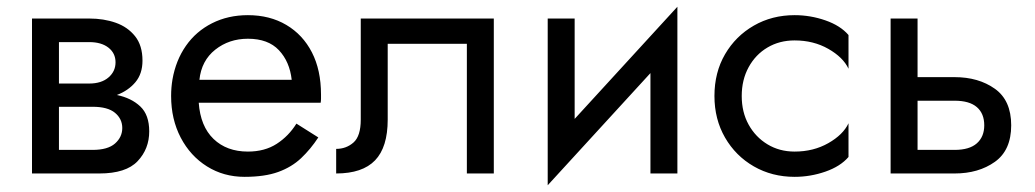

<svg xmlns="http://www.w3.org/2000/svg" viewBox="-20 -515 3072 570"><path d="M75 -460H245Q288 -460 323.5 -447.5Q359 -435 381 -407.5Q403 -380 403 -335Q403 -296 382 -271Q361 -246 327 -233Q370 -224 396.5 -199Q423 -174 423 -125Q423 -73 388.5 -36.5Q354 0 275 0H75ZM245 -390H155V-267H245Q281 -267 302 -285Q323 -303 323 -330Q323 -357 302 -373.5Q281 -390 245 -390ZM255 -198H155V-70H255Q300 -70 321.5 -89Q343 -108 343 -135Q343 -162 321.5 -180Q300 -198 255 -198Z M925 -107Q902 -72 874 -45.5Q846 -19 806 -4.5Q766 10 706 10Q644 10 594.5 -21Q545 -52 516.5 -106.5Q488 -161 488 -230Q488 -243 489 -255Q490 -267 492 -279Q502 -336 532 -379Q562 -422 609.5 -446Q657 -470 716 -470Q781 -470 830 -441Q879 -412 906 -359.5Q933 -307 933 -234Q933 -228 933 -222Q933 -216 932 -210H570Q575 -140 614 -102.5Q653 -65 716 -65Q766 -65 801.5 -88Q837 -111 860 -148ZM716 -400Q660 -400 619 -367.5Q578 -335 572 -278H846Q840 -332 808 -366Q776 -400 716 -400Z M1446 -460V0H1366V-385H1131V-160Q1131 -78 1093.5 -39Q1056 0 978 0V-73Q1008 -73 1029.5 -92Q1051 -111 1051 -160V-460Z M1686 -460V-162L1991 -495V0H1911V-298L1606 35V-460Z M2182 -230Q2182 -182 2202.5 -145Q2223 -108 2258.5 -86.5Q2294 -65 2339 -65Q2395 -65 2439 -90Q2483 -115 2499 -149V-49Q2475 -21 2430.5 -5.5Q2386 10 2339 10Q2272 10 2218 -21Q2164 -52 2132.5 -106.5Q2101 -161 2101 -230Q2101 -300 2132.5 -354Q2164 -408 2218 -439Q2272 -470 2339 -470Q2386 -470 2430.5 -454.5Q2475 -439 2499 -411V-311Q2483 -345 2439 -370Q2395 -395 2339 -395Q2294 -395 2258.5 -374Q2223 -353 2202.5 -315.5Q2182 -278 2182 -230Z M2624 -460H2704V-286H2814Q2885 -286 2933.5 -251.5Q2982 -217 2982 -143Q2982 -69 2933.5 -34.5Q2885 0 2814 0H2624ZM2814 -216H2704V-70H2814Q2858 -70 2880 -89.5Q2902 -109 2902 -143Q2902 -178 2880 -197Q2858 -216 2814 -216Z"/></svg>

Font: Von Book
Style: Regular
Weight: 400
Version: Version 4.000; ttfautohint (v1.8.4.7-5d5b)